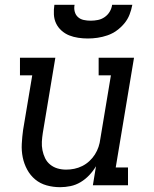

<svg xmlns="http://www.w3.org/2000/svg" viewBox="-20 -770 640 798"><path d="M230 8Q201 8 174 0.5Q147 -7 126.5 -24Q106 -41 93 -65Q80 -89 74.5 -116Q69 -143 70.5 -172Q72 -201 76 -230L114 -457H63V-530H210L158 -218Q155 -199 154 -181Q153 -163 156.5 -145.5Q160 -128 167.5 -112.5Q175 -97 188.5 -86Q202 -75 219 -70Q236 -65 255 -65Q272 -65 289 -68.5Q306 -72 322 -80Q338 -88 351.5 -100.5Q365 -113 374.5 -128Q384 -143 389.5 -159.5Q395 -176 397 -193L441 -457H390V-530H537L461 -74H512V0H366L379 -79Q367 -59 351 -42Q335 -25 315 -13Q295 -1 273 3.5Q251 8 230 8ZM345 -610Q325 -610 305 -613Q285 -616 267.5 -623Q250 -630 235.5 -643Q221 -656 213 -673Q205 -690 204 -710Q203 -730 206 -750H290Q287 -736 290.5 -722Q294 -708 304 -699Q314 -690 328 -687Q342 -684 357 -684Q372 -684 387 -687Q402 -690 415 -699Q428 -708 436 -721.5Q444 -735 446 -750H530Q526 -729 518.5 -709.5Q511 -690 497 -673Q483 -656 465 -643Q447 -630 426.5 -623Q406 -616 385.5 -613Q365 -610 345 -610Z"/></svg>

Font: Iosevka Slab Extended Oblique
Style: Regular
Weight: 400
Width: 7
Italic angle: -9°
Monospace: yes
Designer: Belleve Invis
Foundry: Belleve Invis
Version: Version 11.1.0; ttfautohint (v1.8.3)